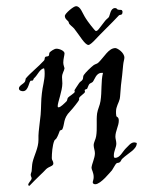

<svg xmlns="http://www.w3.org/2000/svg" viewBox="-20 -572 461 619"><path d="M421 -111C418 -112 415 -113 413 -113C401 -113 393 -100 385 -93C375 -83 367 -63 351 -63C347 -63 347 -68 347 -71C347 -85 355 -97 355 -109C355 -117 352 -125 352 -131C352 -150 363 -166 363 -183C363 -196 356 -194 355 -198C354 -203 354 -208 354 -212C354 -229 363 -240 366 -253C368 -262 368 -279 370 -297C373 -320 375 -339 377 -362C378 -373 381 -381 381 -386C381 -403 358 -417 352 -417C330 -417 316 -388 297 -370C293 -366 288 -366 282 -362C273 -355 257 -340 250 -330C247 -326 249 -319 246 -315C244 -311 238 -309 235 -304C230 -296 220 -282 220 -281C220 -280 221 -278 221 -276C221 -272 202 -261 199 -257C197 -254 197 -249 195 -246C187 -238 175 -226 169 -226C167 -226 166 -227 166 -230C166 -242 181 -279 181 -303C181 -310 180 -317 180 -323C180 -336 187 -343 188 -352C188 -354 184 -362 184 -370C184 -382 188 -394 188 -400C188 -408 172 -415 162 -415C155 -415 144 -407 140 -403C138 -400 139 -395 137 -392C134 -389 128 -391 126 -388C123 -386 125 -380 122 -377C103 -356 79 -338 63 -319C62 -316 62 -311 60 -308C55 -301 41 -296 41 -287C41 -279 51 -278 54 -278C73 -278 73 -312 80 -312C81 -312 83 -312 84 -312C87 -312 88 -317 89 -319C102 -330 107 -349 122 -352C124 -346 124 -340 124 -334C124 -313 117 -292 115 -271C112 -249 113 -225 111 -202C109 -182 104 -146 104 -135C104 -131 104 -127 104 -121C104 -95 90 -71 85 -49C83 -41 83 -29 82 -20C81 -15 79 -12 79 -9C79 -3 82 -1 82 3C82 9 71 17 71 24C71 25 72 27 75 27C85 17 95 6 111 -9C115 -12 123 -21 129 -27C139 -36 152 -36 152 -45C152 -53 147 -55 147 -62C147 -77 149 -104 155 -118C155 -120 161 -124 162 -126C168 -136 170 -144 173 -151C174 -152 180 -153 181 -155C189 -172 183 -190 206 -213C214 -221 235 -248 235 -250C235 -252 235 -254 235 -255C235 -261 254 -271 254 -276C254 -278 253 -280 253 -281C253 -284 259 -284 261 -286C263 -290 265 -297 268 -301C271 -304 276 -305 279 -308C285 -315 290 -337 307 -337C309 -337 310 -337 312 -337C305 -310 309 -277 304 -246C302 -232 295 -220 293 -206C290 -183 294 -157 290 -133C289 -124 282 -113 282 -104C282 -95 286 -87 286 -78C286 -62 276 -44 275 -31C275 -25 282 -16 282 -1C282 7 279 12 279 16C279 19 282 22 287 22C305 22 336 -18 341 -23C347 -32 351 -41 355 -45C358 -48 363 -46 366 -49C370 -51 371 -58 374 -60C395 -80 421 -90 421 -111ZM374 -537C373 -542 368 -539 360 -541C357 -542 357 -546 351 -546C336 -546 335 -524 331 -517C329 -514 323 -510 319 -505C299 -480 296 -472 289 -472C286 -472 261 -505 257 -512C245 -530 240 -552 225 -552C217 -552 190 -529 189 -521C189 -508 202 -506 202 -498C203 -493 216 -484 219 -480C238 -456 253 -428 265 -427C270 -427 281 -438 282 -439C307 -466 340 -497 363 -522C367 -526 375 -521 375 -534C375 -535 375 -536 374 -537Z"/></svg>

Font: Jim Nightshade
Style: Regular
Weight: 400
Designer: Astigmatic (AOETI)
Foundry: Astigmatic (AOETI)
Version: Version 1.000